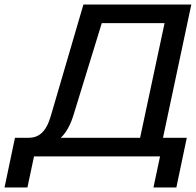

<svg xmlns="http://www.w3.org/2000/svg" viewBox="-24 -690 864 847"><path d="M344 -670 200 -178C179 -106 146 -82 101 -82H42L-4 137H97L126 0H682L653 137H754L800 -82H695L820 -670ZM244 -82C269 -106 287 -139 301 -185L425 -588H702L594 -82Z"/></svg>

Font: LT Wave
Style: Italic
Weight: 400
Designer: Daniel Lyons
Version: Version 2.5 (Glyphs App)